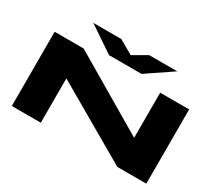

<svg xmlns="http://www.w3.org/2000/svg" viewBox="-151 -1138 1601 1434"><g transform="rotate(30 650.0 -421.0)"><path d="M980 0 320 -382V0H70V-640H320L980 -251V-640H1230V0ZM1011 -842 789 -692H509L287 -842H528L649 -773L769 -842Z"/></g></svg>

Font: Syne ExtraBold
Style: Regular
Weight: 800
Designer: Lucas Descroix
Foundry: Bonjour Monde
Version: Version 2.200; ttfautohint (v1.8.4)